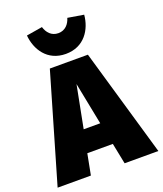

<svg xmlns="http://www.w3.org/2000/svg" viewBox="-193 -1057 988 1166"><g transform="rotate(-20 300.5 -474.5)"><path d="M301 -746C421 -746 478 -840 486 -932L383 -949C372 -912 346 -880 301 -880C256 -880 230 -912 219 -949L116 -932C124 -840 181 -746 301 -746ZM408 0H626L424 -696H178L-25 0H190L216 -135H381ZM245 -279 298 -552 352 -279Z"/></g></svg>

Font: Fira Sans Heavy
Style: Regular
Weight: 900
Designer: bBox Type GmbH & Carrois Corporate GbR & Edenspiekermann AG
Foundry: bBox Type GmbH & Carrois Corporate GbR & Edenspiekermann AG
Version: Version 4.300;PS 004.300;hotconv 1.0.88;makeotf.lib2.5.64775